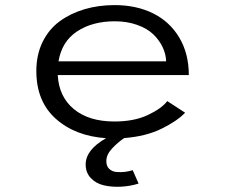

<svg xmlns="http://www.w3.org/2000/svg" viewBox="-20 -532 890 753"><path d="M523.5 188Q489.5 198.5 454 200.2Q418.5 202 387.2 194.8Q356 187.5 336 166.2Q316 145 316 113Q316 55.5 396 10Q274 1.5 198.2 -66.8Q122.5 -135 122.5 -253.5Q122.5 -317.5 147.2 -367.8Q172 -418 214.8 -449Q257.5 -480 312 -496Q366.5 -512 429.5 -512Q514.5 -512 580 -479.8Q645.5 -447.5 683 -384.8Q720.5 -322 720.5 -237.5H206.5Q211 -152.5 269.8 -104Q328.5 -55.5 429 -55.5Q505.5 -55.5 559.5 -80.8Q613.5 -106 636 -135.5L706 -90Q674.5 -57 613.2 -27Q552 3 467 9.5Q440.5 27.5 418.8 51.2Q397 75 397 99.5Q397 119.5 408.2 130.2Q419.5 141 437 142.5Q454.5 144 470.2 142Q486 140 500.5 135.5ZM430.5 -448.5Q342.5 -448.5 282.5 -409Q222.5 -369.5 209.5 -291.5H631.5Q631 -319 618.2 -346.2Q605.5 -373.5 581.8 -396.8Q558 -420 518.5 -434.2Q479 -448.5 430.5 -448.5Z"/></svg>

Font: League Mono Wide Light
Style: Regular
Weight: 300
Width: 8
Designer: Tyler Finck
Foundry: The League of Moveable Type / Tyler Finck
Version: Version 2.210